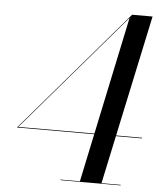

<svg xmlns="http://www.w3.org/2000/svg" viewBox="-53 -796 700 842"><g transform="rotate(5 297.0 -375.0)"><path d="M329.5 0 484.5 -735 40 -216.5H584.5V-213.5H34.5L494.5 -750H584.5L424.5 0ZM244.5 0V-2.5H509.5V0Z"/></g></svg>

Font: Bodoni Moda 72pt
Style: Italic
Weight: 400
Italic angle: -13°
Designer: Owen Earl
Foundry: indestructible type
Version: Version 2.005